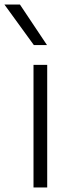

<svg xmlns="http://www.w3.org/2000/svg" viewBox="-62 -828 316 848"><path d="M86 0V-541.5H146.5V0ZM87.5 -629 -42.5 -808H26L145.5 -629Z"/></svg>

Font: Encode Sans SmExp Lt
Style: Regular
Weight: 300
Width: 6
Designer: Multiple Designers
Foundry: Impallari Type
Version: Version 3.002; ttfautohint (v1.8.3) -l 8 -r 50 -G 200 -x 14 